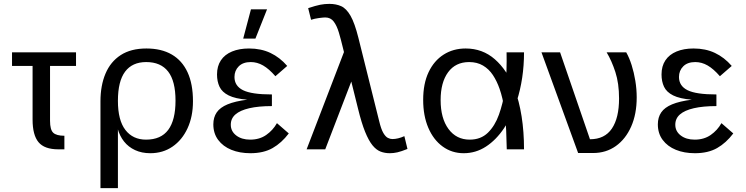

<svg xmlns="http://www.w3.org/2000/svg" viewBox="-20 -770 3848 990"><path d="M42 -500H372V-430H42ZM312 0H281Q209 0 178.5 -37Q148 -74 148 -153V-500H238V-147Q238 -101 254.5 -85.5Q271 -70 312 -70Z M498 -251 588 -274V200H498ZM498 -247Q498 -329 524 -390.5Q550 -452 602.5 -486Q655 -520 735 -520Q812 -520 865.5 -489Q919 -458 947 -397.5Q975 -337 975 -248Q975 -169 947 -108.5Q919 -48 869.5 -14Q820 20 755 20Q711 20 676.5 4Q642 -12 619.5 -40.5Q597 -69 586.5 -107.5Q576 -146 580 -192Q566 -199 545.5 -216.5Q525 -234 508 -250ZM733 -50Q810 -50 847.5 -100.5Q885 -151 885 -251Q885 -352 847 -401Q809 -450 734 -450Q662 -450 625 -400.5Q588 -351 588 -250Q588 -150 626.5 -100Q665 -50 733 -50Z M1469 -82Q1432 -33 1385.5 -6.5Q1339 20 1271 20Q1216 20 1173 2.5Q1130 -15 1105 -48.5Q1080 -82 1080 -129Q1080 -165 1097.5 -190.5Q1115 -216 1153.5 -232Q1192 -248 1255 -256Q1193 -261 1159 -278Q1125 -295 1112 -322.5Q1099 -350 1099 -386Q1099 -429 1119 -459Q1139 -489 1176.5 -504.5Q1214 -520 1264 -520Q1326 -520 1374.5 -497Q1423 -474 1461 -430L1400 -377Q1367 -415 1336.5 -432.5Q1306 -450 1273 -450Q1233 -450 1211 -428Q1189 -406 1189 -373Q1189 -327 1233 -305Q1277 -283 1382 -283V-223Q1313 -223 1265.5 -212Q1218 -201 1194 -180Q1170 -159 1170 -127Q1170 -93 1198 -71.5Q1226 -50 1270 -50Q1318 -50 1352.5 -74Q1387 -98 1408 -135ZM1274 -722H1357L1297 -571H1234Z M1766 -534 1795 -359 1657 0H1561ZM2081 -2Q2049 11 2029 15.5Q2009 20 1990 20Q1964 20 1942 11.5Q1920 3 1900.5 -21Q1881 -45 1862.5 -90.5Q1844 -136 1826 -210L1748 -524Q1738 -566 1727.5 -601.5Q1717 -637 1701 -658.5Q1685 -680 1657 -680Q1647 -680 1624.5 -677Q1602 -674 1584 -668L1569 -728Q1608 -741 1631 -745.5Q1654 -750 1678 -750Q1713 -750 1739.5 -738Q1766 -726 1787.5 -688.5Q1809 -651 1828 -575L1935 -146Q1945 -104 1956.5 -84.5Q1968 -65 1980 -59Q1992 -53 2003 -53Q2032 -53 2065 -68Z M2371 20Q2310 20 2262.5 -14.5Q2215 -49 2188.5 -111Q2162 -173 2162 -255Q2162 -339 2190 -398Q2218 -457 2267.5 -488.5Q2317 -520 2381 -520Q2468 -520 2531.5 -464.5Q2595 -409 2633 -312Q2657 -249 2669.5 -170Q2682 -91 2682 0H2593Q2592 -42 2590 -96Q2588 -150 2580.5 -206.5Q2573 -263 2556 -312Q2542 -352 2521.5 -383Q2501 -414 2470.5 -432Q2440 -450 2399 -450Q2329 -450 2290.5 -397.5Q2252 -345 2252 -254Q2252 -160 2292.5 -105Q2333 -50 2402 -50Q2459 -50 2495.5 -85.5Q2532 -121 2552.5 -178.5Q2573 -236 2583 -300Q2590 -353 2591.5 -405Q2593 -457 2592 -500H2682Q2682 -432 2672.5 -369Q2663 -306 2645 -250Q2620 -170 2579 -109Q2538 -48 2485.5 -14Q2433 20 2371 20Z M2961 19 2772 -500H2868L3022 -52Q3098 -52 3135 -107Q3172 -162 3172 -262Q3172 -340 3153 -398.5Q3134 -457 3108 -500H3209Q3225 -472 3237 -434Q3249 -396 3256 -353Q3263 -310 3263 -268Q3263 -182 3234.5 -117.5Q3206 -53 3155.5 -17Q3105 19 3038 19Z M3761 -82Q3724 -33 3677.5 -6.5Q3631 20 3563 20Q3508 20 3465 2.5Q3422 -15 3397 -48.5Q3372 -82 3372 -129Q3372 -165 3389.5 -190.5Q3407 -216 3445.5 -232Q3484 -248 3547 -256Q3485 -261 3451 -278Q3417 -295 3404 -322.5Q3391 -350 3391 -386Q3391 -429 3411 -459Q3431 -489 3468.5 -504.5Q3506 -520 3556 -520Q3618 -520 3666.5 -497Q3715 -474 3753 -430L3692 -377Q3659 -415 3628.5 -432.5Q3598 -450 3565 -450Q3525 -450 3503 -428Q3481 -406 3481 -373Q3481 -327 3525 -305Q3569 -283 3674 -283V-223Q3605 -223 3557.5 -212Q3510 -201 3486 -180Q3462 -159 3462 -127Q3462 -93 3490 -71.5Q3518 -50 3562 -50Q3610 -50 3644.5 -74Q3679 -98 3700 -135Z"/></svg>

Font: Moderustic
Style: Regular
Weight: 400
Designer: Tural Alisoy
Foundry: TAFT Foundry
Version: Version 2.120